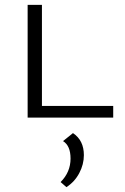

<svg xmlns="http://www.w3.org/2000/svg" viewBox="-20 -485 517 792"><path d="M153 -48H447V0H94V-465H153ZM281 64Q326 94 326 155Q326 193 307 229Q288 265 254 287L230 266Q271 225 271 169Q271 116 240 97Z"/></svg>

Font: EauTestSC Semilight
Style: Regular
Weight: 300
Designer: Christian Thalmann (Catharsis Fonts)
Version: Version 0.001;PS 000.001;hotconv 1.0.88;makeotf.lib2.5.64775